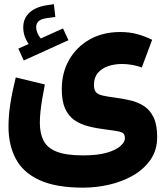

<svg xmlns="http://www.w3.org/2000/svg" viewBox="-20 -635 787 915"><path d="M705.1 -445.3Q670.4 -462.4 634 -472.4Q597.7 -482.4 552.7 -482.4Q470.2 -482.4 407.5 -447Q344.7 -411.6 309.6 -350.1Q274.4 -288.6 274.4 -210Q274.4 -153.8 289.8 -118.7Q305.2 -83.5 333.7 -63.2Q362.3 -43 402.8 -32.7Q443.4 -22.5 493.2 -16.6Q529.8 -12.2 547.4 -8.1Q564.9 -3.9 570.1 3.2Q575.2 10.3 575.2 24.4Q575.2 41.5 554.4 60.5Q533.7 79.6 490 92.5Q446.3 105.5 376.5 105.5Q294.4 105.5 249.8 87.6Q205.1 69.8 187.5 35.2Q169.9 0.5 169.9 -49.8Q169.9 -74.7 172.9 -103.5Q175.8 -132.3 181.4 -164.8Q187 -197.3 193.8 -232.4L55.2 -266.1Q38.6 -200.2 29.5 -142.1Q20.5 -84 20.5 -31.7Q20.5 57.1 55.7 122.6Q90.8 188 168.9 223.6Q247.1 259.3 376.5 259.3Q439 259.3 501.2 244.9Q563.5 230.5 615 200.7Q666.5 170.9 697.8 125.5Q729 80.1 729 18.1Q729 -39.6 712.4 -74.7Q695.8 -109.9 667.5 -128.7Q639.2 -147.5 603 -156.2Q566.9 -165 527.3 -169.9Q488.8 -174.8 467 -180.2Q445.3 -185.5 436.5 -196.8Q427.7 -208 427.7 -230.5Q427.7 -265.1 446 -287.1Q464.4 -309.1 494.9 -319.6Q525.4 -330.1 561 -330.1Q584.5 -330.1 608.9 -325.9Q633.3 -321.8 655.8 -313.5ZM93.3 -346.7 306.2 -443.4 280.3 -499.5 174.3 -451.7Q163.6 -464.4 158 -478.5Q152.3 -492.7 152.3 -504.9Q152.3 -522.5 163.8 -533.7Q175.3 -544.9 205.1 -548.8L243.7 -554.2L236.8 -615.2L205.1 -610.4Q150.4 -602.5 120.6 -575Q90.8 -547.4 90.8 -504.9Q90.8 -461.9 116.7 -425.3L67.4 -403.3Z"/></svg>

Font: Estedad-VF-FD Black
Style: Regular
Weight: 900
Designer: Amin Abedi
Version: Version 4.000